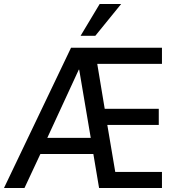

<svg xmlns="http://www.w3.org/2000/svg" viewBox="-34 -945 892 965"><path d="M-14 0 323 -705H780V-624H421L449 -659L497 -370L454 -398H764V-317H471L501 -343L551 -47L509 -81H780V0H464L430 -202L462 -171H146L183 -201L89 0ZM362 -595 194 -231 188 -252H443L426 -229L364 -595ZM371 -765 467 -925H575L445 -765Z"/></svg>

Font: Nunito Sans 10pt Condensed SemiBold
Style: Regular
Weight: 600
Width: 3
Designer: Vernon Adams
Foundry: Vernon Adams
Version: Version 3.101;gftools[0.9.27]